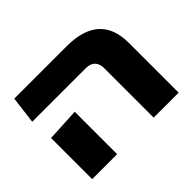

<svg xmlns="http://www.w3.org/2000/svg" viewBox="-128 -827 1044 1044"><g transform="rotate(-45 394.0 -304.5)"><path d="M533 0V-379Q533 -415 514.5 -433Q496 -451 464 -451H50L70 -609H473Q725 -609 725 -382V0ZM60 0V-316L252 -326V0Z"/></g></svg>

Font: Noto Sans Hebrew SemiCondensed Black
Style: Regular
Weight: 900
Width: 4
Designer: Ben Nathan
Foundry: Google LLC
Version: Version 3.001; ttfautohint (v1.8.4.7-5d5b)